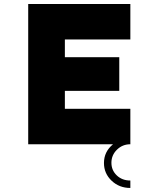

<svg xmlns="http://www.w3.org/2000/svg" viewBox="-20 -716 780 953"><path d="M302 -520V-432H572V-265H302V-176H627V0Q588 0 560.5 27Q533 54 533 92Q533 129 559.5 154.5Q586 180 627 180V217Q572 217 534 181Q496 145 496 93Q496 37 541 0H120V-696H627V-520Z"/></svg>

Font: Major Mono Display
Style: Regular
Weight: 400
Designer: Emre Parlak
Foundry: Emre Parlak
Version: Version 2.000; ttfautohint (v1.8) -l 8 -r 50 -G 200 -x 14 -D